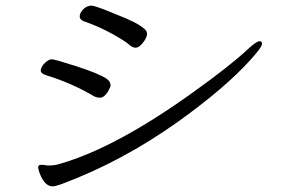

<svg xmlns="http://www.w3.org/2000/svg" viewBox="-20 -680 1040 680"><path d="M358 -401Q374 -389 371 -373L366 -363Q362 -353 353 -343.5Q344 -334 334 -334Q324 -334 313 -339Q236 -385 145 -413Q122 -420 124.5 -433Q127 -446 140 -458Q153 -470 163.5 -470Q174 -470 251.5 -445Q329 -420 358 -401ZM135 -96 147 -94H154Q176 -94 193 -100Q391 -157 665 -354Q795 -447 857 -505Q888 -534 899 -534Q910 -534 907.5 -522Q905 -510 867 -468Q779 -370 612 -250Q413 -108 198 -28Q176 -20 166 -20Q139 -20 121 -65Q114 -84 115.5 -90Q117 -96 124 -96ZM279 -604Q259 -611 263 -627Q265 -638 277 -649Q289 -660 303.5 -660Q318 -660 389 -630Q465 -601 490 -579Q503 -569 500.5 -556Q498 -543 485 -527Q472 -511 460.5 -511Q449 -511 436.5 -522.5Q424 -534 377.5 -560Q331 -586 279 -604Z"/></svg>

Font: LXGW Bright GB
Style: Italic
Weight: 400
Italic angle: -12°
Designer: Christian Thalmann (Catharsis Fonts)
Foundry: LXGW / Christian Thalmann (Catharsis Fonts) / Fontworks Inc.
Version: Version 5.510